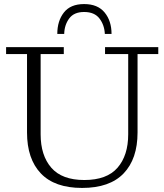

<svg xmlns="http://www.w3.org/2000/svg" viewBox="-20 -914 809 945"><path d="M384 11Q249 11 181 -60.5Q113 -132 113 -262V-648H10V-682H294V-648H180V-253Q180 -149 232.5 -88.5Q285 -28 395 -28Q506 -28 558.5 -88.5Q611 -149 611 -253V-648H497V-682H759V-648H657V-262Q657 -132 588.5 -60.5Q520 11 384 11ZM262 -747Q262 -811 294.5 -852.5Q327 -894 394 -894Q461 -894 495 -852.5Q529 -811 529 -747H496Q494 -791 469.5 -823Q445 -855 394 -855Q344 -855 320.5 -823Q297 -791 296 -747Z"/></svg>

Font: Montagu Slab 144pt Light
Style: Regular
Weight: 300
Designer: Florian Karsten
Foundry: Florian Karsten
Version: Version 1.000